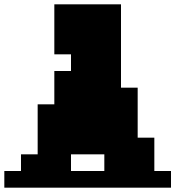

<svg xmlns="http://www.w3.org/2000/svg" viewBox="-97 -867 810 887"><path d="M231 -154V-77H385V-154ZM0 -77V-154H77V-385H154V-539H231V-616H154V-847H462V-462H539V-231H616V-77H693V0H-77V-77Z"/></svg>

Font: Coral Pixels
Style: Regular
Weight: 400
Designer: Tanukizamurai
Foundry: TanukiFont
Version: Version 1.000; ttfautohint (v1.8.4.7-5d5b)